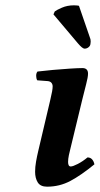

<svg xmlns="http://www.w3.org/2000/svg" viewBox="-20 -692 375 722"><path d="M290 -320 245 -134Q242 -123 239 -108.5Q236 -94 236 -83Q236 -66 246 -66Q254 -66 272.5 -75.5Q291 -85 309 -100Q320 -100 326.5 -92.5Q333 -85 335 -74Q285 -33 244.5 -11.5Q204 10 157 10Q132 10 122 -6Q112 -22 112 -46Q112 -64 115.5 -84Q119 -104 124 -125L169 -316Q174 -337 176 -348.5Q178 -360 178 -367Q178 -375 173.5 -380.5Q169 -386 160 -387L120 -390Q116 -397 116 -407Q116 -417 121 -423Q145 -426 178.5 -429Q212 -432 243 -434Q274 -436 290 -436Q311 -436 311 -415Q311 -402 304 -375.5Q297 -349 290 -320ZM277 -670 318 -551Q321 -545 321 -536Q321 -533 320.5 -530.5Q320 -528 320 -526Q319 -519 312.5 -514Q306 -509 298 -509Q290 -509 273 -529L181 -638L186 -649Q192 -654 212.5 -663Q233 -672 258 -672Q262 -672 268.5 -671.5Q275 -671 277 -670Z"/></svg>

Font: Libertinus Serif SemiBold
Style: Italic
Weight: 600
Italic angle: -11.5°
Designer: Philipp H. Poll, Khaled Hosny
Foundry: Caleb Maclennan
Version: Version 7.051;RELEASE